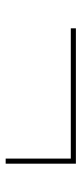

<svg xmlns="http://www.w3.org/2000/svg" viewBox="175 -559 288 678"><g transform="rotate(90 319.0 -220.0)"><path d="M540 -326H80V-344H558V-96H540Z"/></g></svg>

Font: Murecho Thin Thin
Style: Regular
Weight: 250
Version: Version 1.010